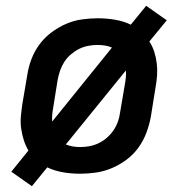

<svg xmlns="http://www.w3.org/2000/svg" viewBox="-20 -591 640 662"><path d="M90 51 19 1 78 -72Q68 -89 62 -108Q56 -127 53 -147.5Q50 -168 52 -189.5Q54 -211 57 -232L74 -332Q78 -359 88 -386Q98 -413 115.5 -437Q133 -461 157 -479Q181 -497 207.5 -508.5Q234 -520 262 -524Q290 -528 317 -528Q347 -528 376.5 -523Q406 -518 431 -506L484 -571L555 -521L495 -448Q506 -431 512 -412Q518 -393 520.5 -372.5Q523 -352 521.5 -330.5Q520 -309 516 -288L500 -188Q495 -161 485 -134Q475 -107 458 -83Q441 -59 417 -41Q393 -23 366 -11.5Q339 0 311 4Q283 8 256 8Q226 8 197 3Q168 -2 143 -14ZM160 -172 366 -427Q355 -432 342 -434Q329 -436 316 -436Q301 -436 284.5 -433Q268 -430 253 -422.5Q238 -415 224.5 -403.5Q211 -392 202 -378Q193 -364 187.5 -348.5Q182 -333 179 -317L163 -217Q161 -206 160 -194.5Q159 -183 160 -172ZM257 -84Q273 -84 289 -87Q305 -90 320.5 -97.5Q336 -105 349 -116.5Q362 -128 371.5 -142Q381 -156 386.5 -171.5Q392 -187 394 -203L411 -303Q413 -314 414 -325.5Q415 -337 414 -348L207 -93Q219 -88 231.5 -86Q244 -84 257 -84Z"/></svg>

Font: Iosevka SS04 SmBd Ex Obl
Style: Regular
Weight: 600
Width: 7
Italic angle: -9°
Monospace: yes
Designer: Belleve Invis
Foundry: Belleve Invis
Version: Version 19.0.0; ttfautohint (v1.8.4)